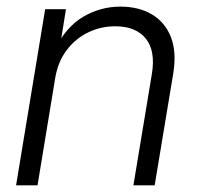

<svg xmlns="http://www.w3.org/2000/svg" viewBox="-20 -557 601 577"><path d="M146 -323.2 92.8 0H28.3L115.7 -529.3H178.2L158.2 -404.3L143.6 -406.2Q177.2 -475.1 229.2 -506.1Q281.2 -537.1 341.8 -537.1Q397 -537.1 436.5 -513.7Q476.1 -490.2 493.7 -445.3Q511.2 -400.4 500.5 -335.4L444.8 0H380.9L436.5 -335.4Q447.8 -404.3 418 -441.2Q388.2 -478 326.2 -478Q283.2 -478 245.1 -459.7Q207 -441.4 180.7 -406.7Q154.3 -372.1 146 -323.2Z"/></svg>

Font: Inter 24pt Light
Style: Italic
Weight: 300
Italic angle: -9.3988°
Designer: Rasmus Andersson
Foundry: rsms
Version: Version 4.001;git-66647c0bb